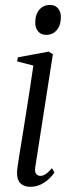

<svg xmlns="http://www.w3.org/2000/svg" viewBox="-20 -726 276 757"><path d="M99.5 10.5Q82 10.5 69.2 3.5Q56.5 -3.5 50.8 -19.8Q45 -36 48.5 -63Q50 -75.5 55.2 -108Q60.5 -140.5 67.8 -185.5Q75 -230.5 83 -281Q91 -331.5 98.5 -380Q106 -428.5 111.5 -467.5L47.5 -484L50.5 -500L172 -522.5L188.5 -512.5L119 -67Q116 -47 123.2 -39.8Q130.5 -32.5 138.5 -32.5Q148.5 -32.5 158.5 -38.5Q168.5 -44.5 185 -63L194.5 -46Q186 -32.5 172 -19.8Q158 -7 139.8 1.8Q121.5 10.5 99.5 10.5ZM162.5 -588.5Q142 -588.5 130.5 -602Q119 -615.5 119 -636Q119 -669.5 135.2 -688Q151.5 -706.5 176.5 -706.5Q197.5 -706.5 208.8 -693Q220 -679.5 220 -659Q220 -626 203.8 -607.2Q187.5 -588.5 162.5 -588.5Z"/></svg>

Font: Merriweather 120pt Light
Style: Italic
Weight: 300
Italic angle: -7.8°
Version: Version 2.101